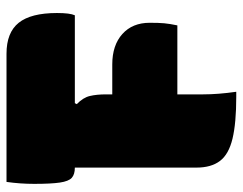

<svg xmlns="http://www.w3.org/2000/svg" viewBox="-98 -642 746 590"><g transform="rotate(-90 275.0 -347.0)"><path d="M288 6H273Q192 6 144 -5.5Q96 -17 75.5 -44Q55 -71 55 -116V-490Q34 -490 23.5 -499.5Q13 -509 9 -536Q5 -563 5 -615Q5 -658 11 -700H405Q470 -700 500 -662.5Q530 -625 530 -545Q530 -505 523 -490H253L250 -484Q270 -465 275 -444Q280 -423 280 -394V-375H372Q431 -375 465.5 -344Q500 -313 500 -260Q500 -232 498.5 -215.5Q497 -199 492 -175H280V-96Q280 -73 282 -47.5Q284 -22 288 6Z"/></g></svg>

Font: Recursive Sn Csl St XBk
Style: Regular
Weight: 1000
Version: Version 1.079;hotconv 1.0.112;makeotfexe 2.5.65598; ttfautoh